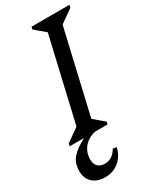

<svg xmlns="http://www.w3.org/2000/svg" viewBox="-282 -759 889 1080"><g transform="rotate(-30 162.0 -219.5)"><path d="M-25 0 -21 -17 95 -99 55 -39 197 -651 221 -590 122 -674 126 -690H372L368 -673L252 -591L292 -651L150 -39L126 -100L225 -16L221 0ZM38 123Q38 152 54 168Q70 184 99 184Q149 184 179 132L202 137Q190 189 152.5 220Q115 251 63 251Q12 251 -18 223.5Q-48 196 -48 150Q-48 94 -17.5 61.5Q13 29 65 2V-20H141V0Q94 10 66 43Q38 76 38 123Z"/></g></svg>

Font: Platypi Light
Style: Italic
Weight: 300
Italic angle: -13°
Designer: David Sargent
Foundry: Bolt Cutter Type
Version: Version 1.200